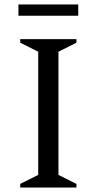

<svg xmlns="http://www.w3.org/2000/svg" viewBox="-20 -834 430 854"><path d="M70 0V-16L150 -56V-604L70 -644V-660H320V-644L240 -604V-56L320 -16V0ZM62 -764V-814H328V-764Z"/></svg>

Font: Spectral
Style: Regular
Weight: 400
Designer: Jean-Baptiste Levee
Foundry: Production Type
Version: Version 1.002